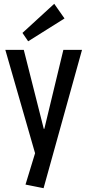

<svg xmlns="http://www.w3.org/2000/svg" viewBox="-20 -802 459 1009"><path d="M114 168 176 -35 170 23 8 -540H105L210 -125H213L313 -540H411L209 187ZM319 -705 128 -585 98 -629 265 -782Z"/></svg>

Font: Pathway Extreme Condensed Medium
Style: Regular
Weight: 500
Width: 3
Version: Version 1.001;gftools[0.9.26]